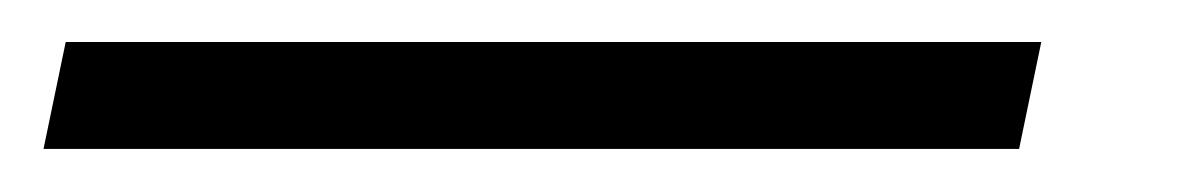

<svg xmlns="http://www.w3.org/2000/svg" viewBox="-56 54 558 90"><path d="M-35.6 123.8 -25.2 73.7H432.1L421.7 123.8Z"/></svg>

Font: Source Sans 3 VF
Style: Italic
Weight: 200
Italic angle: -11°
Designer: Paul D. Hunt
Foundry: Adobe Systems Incorporated
Version: Version 3.042;hotconv 1.0.118;makeotfexe 2.5.65603